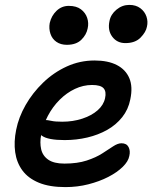

<svg xmlns="http://www.w3.org/2000/svg" viewBox="-20 -754 622 784"><path d="M247 10Q182 10 138.5 -8Q95 -26 71.5 -58Q48 -90 42 -132.5Q36 -175 46 -224Q56 -275 84.5 -325Q113 -375 156 -416.5Q199 -458 252.5 -482.5Q306 -507 366 -507Q421 -507 457 -488.5Q493 -470 508 -435Q523 -400 512 -348Q504 -307 479 -275.5Q454 -244 417.5 -223.5Q381 -203 336.5 -192.5Q292 -182 244 -182Q176 -182 151.5 -199.5Q127 -217 131 -239Q134 -251 141.5 -257.5Q149 -264 164 -264Q174 -264 189.5 -260.5Q205 -257 234 -257Q278 -257 316 -269.5Q354 -282 378.5 -303.5Q403 -325 409 -353Q415 -380 403 -393.5Q391 -407 356 -407Q320 -407 286 -391Q252 -375 223.5 -346.5Q195 -318 175.5 -281Q156 -244 148 -203Q142 -172 148 -145Q154 -118 177 -102Q200 -86 243 -86Q296 -86 334 -98.5Q372 -111 397.5 -127.5Q423 -144 442 -156.5Q461 -169 476 -169Q497 -169 505 -153.5Q513 -138 508 -117Q504 -95 481 -72.5Q458 -50 422 -31.5Q386 -13 341 -1.5Q296 10 247 10ZM492 -578Q458 -578 438.5 -604Q419 -630 427 -668Q432 -695 455.5 -714.5Q479 -734 508 -734Q535 -734 553 -720.5Q571 -707 578 -686.5Q585 -666 580 -645Q576 -623 554 -600.5Q532 -578 492 -578ZM253 -571Q228 -571 210.5 -583Q193 -595 186 -616Q179 -637 183 -660Q190 -690 211 -710Q232 -730 261 -730Q292 -730 310.5 -716Q329 -702 336 -681Q343 -660 338 -638Q333 -612 312 -591.5Q291 -571 253 -571Z"/></svg>

Font: Shantell Sans Medium
Style: Italic
Weight: 500
Italic angle: -11°
Designer: Stephen Nixon, Anya Danilova, Shantell Martin
Foundry: Arrow Type
Version: Version 1.011;[c5ecc13dd]